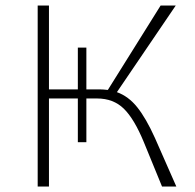

<svg xmlns="http://www.w3.org/2000/svg" viewBox="-20 -678 708 698"><path d="M621 0H569L503 -161Q468 -246 430 -283Q392 -320 333 -320H294V-161H263V-320H158V0H117V-658H158V-353H263V-505H294V-353H344Q354 -353 372 -351L564 -658H619L405 -343Q447 -328 479 -288Q511 -248 543 -177Z"/></svg>

Font: Ysabeau Infant Light
Style: Regular
Weight: 300
Designer: Christian Thalmann (Catharsis Fonts)
Version: Version 0.003